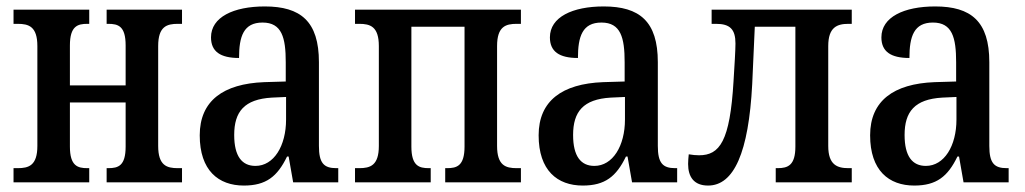

<svg xmlns="http://www.w3.org/2000/svg" viewBox="-20 -566 3181 596"><path d="M22 0H257V-44H251C221 -44 197 -51 197 -111V-248H370V-111C370 -51 347 -44 316 -44H311V0H545V-44H532C498 -44 471 -52 471 -113V-423C471 -484 498 -492 532 -492H545V-536H311V-492H316C347 -492 370 -485 370 -425V-301H197V-425C197 -485 221 -492 251 -492H257V-536H22V-492H35C69 -492 96 -484 96 -423V-113C96 -52 69 -44 35 -44H22Z M737 10C806 10 841 -18 871 -80H876L890 0H1030V-44H1024C985 -44 970 -60 970 -113V-373C970 -500 913 -546 802 -546C705 -546 635 -513 635 -450C635 -406 664 -386 722 -386C722 -453 736 -496 795 -496C855 -496 867 -449 867 -373V-313L800 -311C673 -306 600 -253 600 -146C600 -37 658 10 737 10ZM773 -51C731 -51 707 -81 707 -147C707 -219 738 -258 824 -263L868 -265V-195C868 -113 830 -51 773 -51Z M1082 0H1317V-44H1311C1281 -44 1257 -51 1257 -111V-483H1422V-111C1422 -51 1398 -44 1368 -44H1362V0H1597V-44H1584C1550 -44 1523 -52 1523 -113V-423C1523 -484 1550 -492 1584 -492H1597V-536H1082V-492H1095C1129 -492 1156 -484 1156 -423V-113C1156 -52 1129 -44 1095 -44H1082Z M1789 10C1858 10 1893 -18 1923 -80H1928L1942 0H2082V-44H2076C2037 -44 2022 -60 2022 -113V-373C2022 -500 1965 -546 1854 -546C1757 -546 1687 -513 1687 -450C1687 -406 1716 -386 1774 -386C1774 -453 1788 -496 1847 -496C1907 -496 1919 -449 1919 -373V-313L1852 -311C1725 -306 1652 -253 1652 -146C1652 -37 1710 10 1789 10ZM1825 -51C1783 -51 1759 -81 1759 -147C1759 -219 1790 -258 1876 -263L1920 -265V-195C1920 -113 1882 -51 1825 -51Z M2178 10C2258 10 2304 -92 2315 -305L2323 -483H2449V-111C2449 -53 2426 -44 2394 -44H2388V0H2624V-44H2614C2579 -44 2551 -54 2551 -113V-423C2551 -482 2579 -492 2614 -492H2624V-536H2189V-492H2203C2246 -492 2263 -475 2263 -431C2263 -411 2260 -361 2257 -314C2246 -127 2214 -84 2150 -84C2140 -84 2130 -85 2118 -87C2117 -77 2116 -67 2116 -57C2116 -17 2134 10 2178 10Z M2818 10C2887 10 2922 -18 2952 -80H2957L2971 0H3111V-44H3105C3066 -44 3051 -60 3051 -113V-373C3051 -500 2994 -546 2883 -546C2786 -546 2716 -513 2716 -450C2716 -406 2745 -386 2803 -386C2803 -453 2817 -496 2876 -496C2936 -496 2948 -449 2948 -373V-313L2881 -311C2754 -306 2681 -253 2681 -146C2681 -37 2739 10 2818 10ZM2854 -51C2812 -51 2788 -81 2788 -147C2788 -219 2819 -258 2905 -263L2949 -265V-195C2949 -113 2911 -51 2854 -51Z"/></svg>

Font: Noto Serif Condensed Medium
Style: Regular
Weight: 500
Width: 3
Designer: Monotype Design Team
Foundry: Monotype Imaging Inc.
Version: Version 2.015